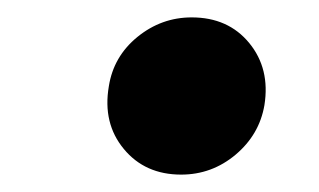

<svg xmlns="http://www.w3.org/2000/svg" viewBox="-20 -570 371 223"><path d="M190.4 -367.2Q148.4 -367.2 123.8 -397Q99.1 -426.8 106.4 -469.7Q111.8 -504.4 139.6 -527.1Q167.5 -549.8 202.6 -549.8Q245.1 -549.8 269.5 -520Q293.9 -490.2 287.1 -447.8Q281.2 -413.6 253.7 -390.4Q226.1 -367.2 190.4 -367.2Z"/></svg>

Font: Inter 18pt ExtraBold
Style: Italic
Weight: 800
Italic angle: -9.3988°
Designer: Rasmus Andersson
Foundry: rsms
Version: Version 4.001;git-66647c0bb